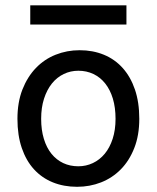

<svg xmlns="http://www.w3.org/2000/svg" viewBox="-20 -699 597 731"><path d="M136.7 -246.6Q136.7 -204.1 147 -170.4Q157.2 -136.7 176 -113.5Q194.8 -90.3 220.7 -78.1Q246.6 -65.9 278.3 -65.9Q307.6 -65.9 333.5 -78.1Q359.4 -90.3 378.7 -113.5Q397.9 -136.7 408.9 -170.4Q419.9 -204.1 419.9 -246.6Q419.9 -289.6 409.7 -323.5Q399.4 -357.4 380.6 -381.1Q361.8 -404.8 335.7 -417.2Q309.6 -429.7 278.3 -429.7Q248.5 -429.7 222.7 -417.2Q196.8 -404.8 177.7 -381.1Q158.7 -357.4 147.7 -323.5Q136.7 -289.6 136.7 -246.6ZM46.4 -246.6Q46.4 -309.6 65.4 -358.2Q84.5 -406.7 116.7 -440.2Q148.9 -473.6 191.9 -490.7Q234.9 -507.8 283.2 -507.8Q333.5 -507.8 375.2 -490.7Q417 -473.6 447 -440.2Q477.1 -406.7 493.7 -358.2Q510.3 -309.6 510.3 -246.6Q510.3 -183.6 491.2 -135.3Q472.2 -86.9 439.9 -54.2Q407.7 -21.5 364.7 -4.6Q321.8 12.2 273.4 12.2Q223.1 12.2 181.4 -4.6Q139.6 -21.5 109.6 -54.2Q79.6 -86.9 63 -135.3Q46.4 -183.6 46.4 -246.6ZM95.2 -678.7H461.4V-605.5H95.2Z"/></svg>

Font: Andika
Style: Regular
Weight: 400
Designer: Victor Gaultney, Annie Olsen, Julie Remington, Don Collingsworth, Eric Hays
Foundry: SIL International
Version: Version 1.001